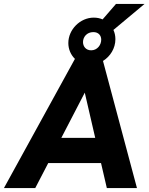

<svg xmlns="http://www.w3.org/2000/svg" viewBox="-51 -955 757 975"><path d="M-31 0H128L194 -127H462L491.5 0H644.5L472 -645.5C509 -668.5 535 -709.5 535 -756C535 -773 531.5 -789 525 -803L683 -935H538L470 -856.5C456.5 -862.5 441 -865.5 425 -865.5C356.5 -865.5 296 -805.5 296 -736.5C296 -705 308.5 -676.5 329.5 -656ZM260.5 -255 379.5 -484.5 432.5 -255ZM370.5 -741.5C370.5 -766.5 389.5 -792 423 -792C449.5 -792 463 -774.5 463 -753.5C463 -726.5 443 -699.5 412 -699.5C385 -699.5 370.5 -719.5 370.5 -741.5Z"/></svg>

Font: HK Grotesk ExtraBold
Style: Italic
Weight: 800
Italic angle: -16°
Designer: Alfredo Marco Pradil
Foundry: Hanken Design Co.
Version: Version 3.001;FEAKit 1.0